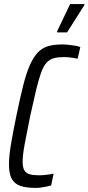

<svg xmlns="http://www.w3.org/2000/svg" viewBox="-20 -914 434 942"><path d="M156 8Q109 8 80 -2Q51 -12 37.5 -37Q24 -62 24 -107Q24 -147 33.5 -204.5Q43 -262 60 -344Q78 -432 93.5 -493.5Q109 -555 126.5 -594.5Q144 -634 165.5 -656.5Q187 -679 216 -687.5Q245 -696 285 -696Q301 -696 318 -694Q335 -692 350 -689.5Q365 -687 374 -683L361 -626Q351 -628 339 -630Q327 -632 315.5 -633Q304 -634 294 -634Q265 -634 244.5 -628.5Q224 -623 209 -607Q194 -591 182 -558.5Q170 -526 157.5 -474Q145 -422 128 -344Q111 -261 101 -206.5Q91 -152 91 -121Q91 -93 99.5 -78.5Q108 -64 125.5 -59Q143 -54 171 -54Q188 -54 208.5 -56.5Q229 -59 243 -62L231 -4Q221 -1 208 1.5Q195 4 181.5 6Q168 8 156 8ZM260 -755V-760L324 -894H394V-889L309 -755Z"/></svg>

Font: Saira ExtraCondensed
Style: Italic
Weight: 400
Width: 2
Italic angle: -12°
Designer: Hector Gatti with collaboration of the Omnibus-Type team
Foundry: Omnibus-Type
Version: Version 1.101